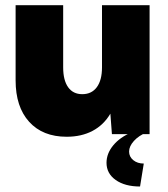

<svg xmlns="http://www.w3.org/2000/svg" viewBox="-20 -508 635 727"><path d="M546.4 0H403.8L397.9 -77.6Q372.6 -34.7 330.6 -12.5Q288.6 9.8 232.4 9.8Q141.6 9.8 90.3 -46.9Q39.1 -103.5 39.1 -203.6V-488.3H219.2V-252.9Q219.2 -204.1 238 -177.7Q256.8 -151.4 291.5 -151.4Q327.1 -151.4 346.7 -178Q366.2 -204.6 366.2 -252.9V-488.3H546.4ZM510.3 198.2Q453.1 198.2 418.2 173.6Q383.3 148.9 383.3 108.4Q383.3 73.2 408.9 42.2Q434.6 11.2 478.5 -6.8H535.6Q505.4 5.4 487.1 25.6Q468.8 45.9 468.8 65.9Q468.8 85.4 484.6 98.4Q500.5 111.3 524.4 111.3Z"/></svg>

Font: Kumbh Sans Black
Style: Regular
Weight: 900
Version: Version 1.005